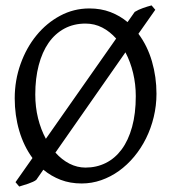

<svg xmlns="http://www.w3.org/2000/svg" viewBox="-20 -661 640 707"><path d="M480 -307.1Q480 -350.6 470.2 -391.8Q460.4 -433.1 441.9 -468.3L184.1 -99.1Q207.5 -72.8 235.8 -58.3Q264.2 -43.9 294.9 -43.9Q335.4 -43.9 369.4 -60.8Q403.3 -77.6 428 -110.8Q452.6 -144 466.3 -193.4Q480 -242.7 480 -307.1ZM109.9 -313Q109.9 -267.1 120.1 -225.6Q130.4 -184.1 148.9 -149.9L407.7 -519Q384.8 -544.9 356.4 -559.6Q328.1 -574.2 294.9 -574.2Q251.5 -574.2 217 -555.7Q182.6 -537.1 158.9 -503.2Q135.3 -469.2 122.6 -420.9Q109.9 -372.6 109.9 -313ZM489.7 -536.6Q522.9 -492.2 539.6 -434.8Q556.2 -377.4 556.2 -315.9Q556.2 -272 546.1 -230.2Q536.1 -188.5 517.8 -151.6Q499.5 -114.7 474.1 -84.2Q448.7 -53.7 418.2 -31.7Q387.7 -9.8 352.8 2.4Q317.9 14.6 280.8 14.6Q238.3 14.6 203.4 1.2Q168.5 -12.2 139.6 -36.1L113.8 1Q109.4 4.9 101.3 8.5Q93.3 12.2 84 15.4Q74.7 18.6 65.7 21.2Q56.6 23.9 50.8 25.9L37.1 9.8L99.6 -79.1Q67.4 -123 50.8 -179.7Q34.2 -236.3 34.2 -298.8Q34.2 -365.2 55.7 -425.3Q77.1 -485.4 114.3 -530.8Q151.4 -576.2 201.4 -603Q251.5 -629.9 309.1 -629.9Q351.6 -629.9 386.7 -616.5Q421.9 -603 449.7 -579.6L476.1 -617.2Q489.7 -625.5 506.3 -631.3Q522.9 -637.2 538.1 -641.1L551.8 -625Z"/></svg>

Font: Gentium
Style: Regular
Weight: 400
Designer: J. Victor Gaultney
Version: Version 1.03; 2011; OFL 1.1 release